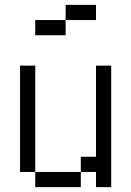

<svg xmlns="http://www.w3.org/2000/svg" viewBox="-20 -770 540 790"><path d="M375 -687.5H250V-750H375ZM62.5 -500H125V-62.5H62.5ZM125 -62.5H312.5V0H125ZM125 -687.5H250V-625H125ZM312.5 -125H375V-500H437.5V0H375V-62.5H312.5Z"/></svg>

Font: 寒蝉点阵体 16px
Style: Regular
Weight: 400
Designer: Designed by Warren2060
Foundry: ChillType
Version: Version 1.000